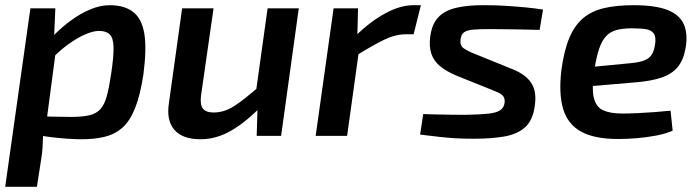

<svg xmlns="http://www.w3.org/2000/svg" viewBox="-22 -523 2693 739"><path d="M400 -503Q457 -503 490.5 -477Q524 -451 533.5 -393.5Q543 -336 530 -237Q518 -157 498 -107Q478 -57 449 -31.5Q420 -6 381 3.5Q342 13 293 13Q269 13 239.5 11Q210 9 179 5.5Q148 2 120 -4Q92 -10 69 -18L91 -77Q141 -75 181 -74Q221 -73 251 -73Q293 -73 320.5 -79Q348 -85 364 -102.5Q380 -120 389 -153Q398 -186 406 -240Q416 -307 415 -342Q414 -377 400.5 -390.5Q387 -404 359 -404Q336 -404 304.5 -390Q273 -376 238 -350.5Q203 -325 170 -289L147 -341Q164 -366 191.5 -393.5Q219 -421 253.5 -446Q288 -471 326 -487Q364 -503 400 -503ZM191 -491 186 -376 198 -366 153 -26 144 -9Q143 17 142 41Q141 65 136 93L120 196H-2L95 -491Z M800 -491 752 -157Q747 -120 759 -105Q771 -90 800 -90Q841 -90 879 -114.5Q917 -139 974 -189L990 -120Q925 -53 867.5 -20Q810 13 750 13Q680 13 649 -23.5Q618 -60 628 -125L679 -491ZM1128 -491 1060 0H966L970 -134L960 -147L1008 -491Z M1356 -491 1353 -366 1363 -352 1314 0H1193L1262 -491ZM1598 -503 1570 -391H1539Q1500 -391 1456.5 -370Q1413 -349 1349 -309L1343 -382Q1404 -441 1461.5 -472Q1519 -503 1569 -503Z M1849 -503Q1885 -503 1925 -500.5Q1965 -498 2002 -494.5Q2039 -491 2068 -486L2055 -408Q2008 -409 1961 -410Q1914 -411 1863 -411Q1823 -411 1799.5 -409Q1776 -407 1764.5 -399Q1753 -391 1751 -373Q1747 -349 1761.5 -338Q1776 -327 1807 -315L1935 -263Q1974 -249 1998 -230.5Q2022 -212 2032 -185.5Q2042 -159 2037 -120Q2030 -62 2000.5 -34.5Q1971 -7 1921 2Q1871 11 1801 11Q1759 11 1728 9Q1697 7 1666.5 3.5Q1636 0 1595 -5L1607 -84Q1628 -83 1655 -82.5Q1682 -82 1711.5 -81.5Q1741 -81 1767 -81Q1826 -82 1857.5 -85.5Q1889 -89 1903 -98.5Q1917 -108 1920 -126Q1922 -142 1916 -151Q1910 -160 1896 -166.5Q1882 -173 1859 -182L1732 -233Q1695 -249 1671 -269Q1647 -289 1638 -317Q1629 -345 1634 -382Q1640 -429 1664 -455.5Q1688 -482 1734 -493Q1780 -504 1849 -503Z M2416 -503Q2501 -503 2547.5 -484.5Q2594 -466 2610 -429.5Q2626 -393 2617 -339Q2609 -292 2586.5 -265Q2564 -238 2524.5 -224.5Q2485 -211 2424 -206L2178 -185L2189 -259L2407 -280Q2437 -283 2455.5 -289.5Q2474 -296 2484.5 -310Q2495 -324 2499 -350Q2504 -379 2495 -393Q2486 -407 2465 -410.5Q2444 -414 2409 -414Q2375 -414 2351 -407.5Q2327 -401 2311 -384Q2295 -367 2284.5 -336.5Q2274 -306 2266 -256Q2255 -184 2263.5 -147.5Q2272 -111 2299.5 -98.5Q2327 -86 2373 -86Q2398 -86 2431 -87.5Q2464 -89 2497.5 -91.5Q2531 -94 2559 -97L2567 -20Q2540 -8 2502.5 -1Q2465 6 2427.5 9Q2390 12 2357 12Q2265 12 2213.5 -17Q2162 -46 2145 -105.5Q2128 -165 2139 -255Q2149 -329 2169.5 -377.5Q2190 -426 2223 -453.5Q2256 -481 2304 -492Q2352 -503 2416 -503Z"/></svg>

Font: Exo 2 SemiBold
Style: Italic
Weight: 600
Italic angle: -8°
Designer: Natanael Gama
Foundry: Natanael Gama
Version: Version 2.010